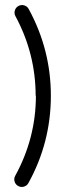

<svg xmlns="http://www.w3.org/2000/svg" viewBox="-20 -693 282 770"><path d="M124 -310 123 -308Q123 -478 42 -628Q36 -639 39.5 -651Q43 -663 54 -669Q65 -675 77 -671.5Q89 -668 95 -657Q184 -494 184 -309Q184 -122 94 41Q88 52 76 55.5Q64 59 53 53Q42 47 38.5 35Q35 23 41 12Q124 -139 124 -310Z"/></svg>

Font: Beon
Style: Medium
Weight: 500
Designer: BSozoo
Foundry: BSozoo
Version: Version 001.000